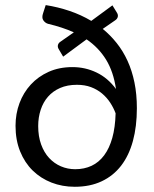

<svg xmlns="http://www.w3.org/2000/svg" viewBox="-20 -727 606 754"><path d="M275.5 -62.5Q311 -62.5 339.8 -76Q368.5 -89.5 389 -117Q409.5 -144.5 421 -185.5Q432.5 -226.5 434 -282Q426 -303.5 412.8 -323.8Q399.5 -344 380.8 -359.8Q362 -375.5 337.5 -384.8Q313 -394 282 -394Q244.5 -394 216 -381.5Q187.5 -369 168.5 -347.2Q149.5 -325.5 139.8 -295.8Q130 -266 130 -232Q130 -191.5 141.5 -159.8Q153 -128 173 -106.5Q193 -85 219.2 -73.8Q245.5 -62.5 275.5 -62.5ZM383.5 -613.5Q413.5 -589 438.2 -558Q463 -527 480.8 -488.2Q498.5 -449.5 508 -403.2Q517.5 -357 517.5 -302Q517.5 -230.5 502 -173.5Q486.5 -116.5 455.8 -76.5Q425 -36.5 379.2 -15Q333.5 6.5 273.5 6.5Q224.5 6.5 182.2 -10Q140 -26.5 108.5 -57.2Q77 -88 59 -132.5Q41 -177 41 -233Q41 -280 56.5 -321.8Q72 -363.5 101 -395Q130 -426.5 171.2 -445Q212.5 -463.5 264.5 -463.5Q315 -463.5 359.2 -442.2Q403.5 -421 435.5 -377.5Q425.5 -445.5 396.5 -492.8Q367.5 -540 320 -572.5L228 -504.5L211.5 -532.5Q205.5 -541.5 207.5 -550Q209.5 -558.5 218.5 -564L270 -600Q225.5 -620 168.5 -633.5Q157 -637 150 -647.5Q143 -658 149.5 -676L159.5 -707Q207.5 -699.5 252.8 -684.2Q298 -669 338.5 -645L421.5 -706L439 -677.5Q444.5 -669 442.5 -660.8Q440.5 -652.5 432 -647Z"/></svg>

Font: Lato 2
Style: Regular
Weight: 400
Designer: Lukasz Dziedzic with Adam Twardoch and Botio Nikoltchev
Foundry: tyPoland Lukasz Dziedzic
Version: Version 2.015; 2015-08-06; http://www.latofonts.com/